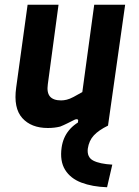

<svg xmlns="http://www.w3.org/2000/svg" viewBox="-20 -528 584 807"><path d="M181 10Q111 10 73.5 -32Q36 -74 48 -160L96 -508H226L181 -174Q176 -139 190 -122.5Q204 -106 237 -106Q248 -106 260.5 -109Q273 -112 289 -120.5Q305 -129 326 -141L376 -508H506L434 0H306L308 -18Q310 -25 305 -26.5Q300 -28 294 -25Q278 -17 263 -9.5Q248 -2 233 4Q221 7 208 8.5Q195 10 181 10ZM430 259Q368 257 322 239.5Q276 222 253.5 185.5Q231 149 239 92Q245 50 270 19.5Q295 -11 339 -29L434 0Q395 19 374.5 41Q354 63 349 97Q345 133 372 147Q399 161 452 164Z"/></svg>

Font: Finlandica SemiBold
Style: Italic
Weight: 600
Italic angle: -8°
Designer: Niklas Ekholm, Juho Hiilivirta, Jaakko Suomalainen
Foundry: Helsinki Type Studio
Version: Version 1.063